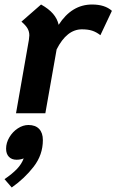

<svg xmlns="http://www.w3.org/2000/svg" viewBox="-40 -502 516 851"><path d="M456 -454 405 -346Q387 -360 368.5 -366Q350 -372 323 -372Q256 -372 211 -283L161 0H31L88 -325Q90 -339 90 -345Q90 -362 82 -376Q74 -390 55 -406L142 -482Q176 -463 195 -441Q214 -419 220 -392Q278 -482 368 -482Q425 -482 456 -454ZM150 119Q150 184 109.5 236.5Q69 289 12 329L-20 292Q14 269 35 247Q56 225 65 200Q51 206 33 206Q12 206 -0.5 193Q-13 180 -13 157Q-13 131 1.5 106.5Q16 82 39 67Q62 52 86 52Q117 52 133.5 69.5Q150 87 150 119Z"/></svg>

Font: KoHo
Style: Bold Italic
Weight: 700
Italic angle: -10°
Version: Version 1.000; ttfautohint (v1.6)